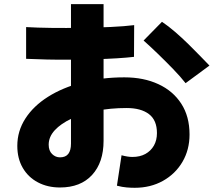

<svg xmlns="http://www.w3.org/2000/svg" viewBox="-20 -829 1040 913"><path d="M620.5 64Q602.8 64 582.3 62.3Q561.7 60.7 536 54L558 -90.7Q572.8 -86.7 585.6 -84.7Q598.3 -82.7 609.7 -82.7Q645.5 -82.7 671.3 -96.9Q697.2 -111.2 711.8 -136.6Q726.3 -162 726.3 -196.2Q726.3 -257.5 688.3 -286.4Q650.2 -315.3 582.2 -315.3Q505.3 -315.3 438.1 -302Q370.8 -288.7 320 -264.8Q269.2 -241 240.3 -209.6Q211.5 -178.2 211.5 -141Q211.5 -112.3 227.7 -96.6Q243.8 -80.8 265.3 -80.8Q292 -80.8 304.8 -97.4Q317.5 -114 317.5 -146.2V-809.3H472.5V-159.5Q472.5 -56.7 417.9 2.9Q363.3 62.5 265.3 62.5Q206.2 62.5 160.3 38.2Q114.3 14 88.3 -30.6Q62.3 -75.2 62.3 -135.3Q62.3 -205.7 100.6 -265.2Q138.8 -324.7 208 -368.5Q277.2 -412.3 370.1 -436.7Q463 -461.2 571.5 -461.2Q663.2 -461.2 732.9 -428.9Q802.7 -396.7 842 -336Q881.3 -275.3 881.3 -189.5Q881.3 -116.7 847.6 -59.3Q813.8 -1.8 754.7 31.1Q695.7 64 620.5 64ZM104.2 -549.3V-700.2Q156.3 -697.2 225.5 -696.3Q294.7 -695.5 367.5 -696.6Q440.3 -697.7 506.2 -700.7Q572.2 -703.8 618 -709.5L617.2 -558.7Q584.7 -554.8 536.7 -551.8Q488.7 -548.8 432.1 -547.3Q375.5 -545.7 316.7 -545.2Q258 -544.7 203 -546Q148 -547.3 104.2 -549.3ZM862.5 -433.5Q839 -463.7 802.9 -501Q766.8 -538.3 729.3 -574.5Q691.7 -610.7 662.8 -636.3L750.2 -725.3Q780.2 -705.3 812.5 -677.4Q844.8 -649.5 875.6 -619.4Q906.3 -589.3 932.4 -562.2Q958.5 -535 976 -517.2Z"/></svg>

Font: Murecho Thin
Style: Regular
Weight: 100
Designer: Neil Summerour
Foundry: Positype
Version: Version 1.010